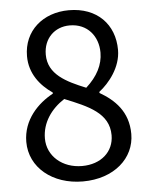

<svg xmlns="http://www.w3.org/2000/svg" viewBox="-54 -788 662 846"><g transform="rotate(-5 277.5 -365.5)"><path d="M279 13C417 13 509 -70 509 -177C509 -277 449 -332 385 -369V-374C429 -408 483 -474 483 -551C483 -664 407 -744 282 -744C167 -744 81 -670 81 -558C81 -481 126 -426 180 -389V-384C113 -348 45 -280 45 -182C45 -69 144 13 279 13ZM329 -397C243 -432 164 -470 164 -558C164 -629 213 -677 280 -677C359 -677 405 -618 405 -546C405 -492 379 -442 329 -397ZM281 -55C194 -55 128 -112 128 -190C128 -260 169 -318 228 -356C332 -314 422 -277 422 -179C422 -106 365 -55 281 -55Z"/></g></svg>

Font: Kinto Sans
Style: Regular
Weight: 400
Designer: Authors: Ryoko NISHIZUKA  (kana & ideographs); Paul D. Hunt (Latin, Greek & Cyrillic); Wenlong ZHANG  (bopomofo); Sandol
Foundry: Adobe Systems Incorporated, ookami Inc.
Version: Version 0.001